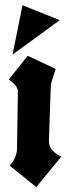

<svg xmlns="http://www.w3.org/2000/svg" viewBox="-20 -745 269 749"><path d="M14.2 -434.6 87.9 -527.3 197.3 -476.1Q191.4 -456.1 184.6 -437Q177.7 -418 177.7 -397.9L170.9 -199.7Q170.9 -197.3 170.9 -195.3Q170.9 -172.4 185.5 -157.2Q200.2 -142.1 219.2 -134.3L121.6 -15.1L18.1 -98.6Q46.4 -132.3 46.4 -166L49.8 -387.7Q49.8 -411.1 14.2 -434.6ZM28.8 -531.7 67.9 -724.6 212.9 -666.5Z"/></svg>

Font: UnifrakturCook
Style: Bold
Weight: 700
Designer: j. 'mach' wust
Version: Version 2011-09-01